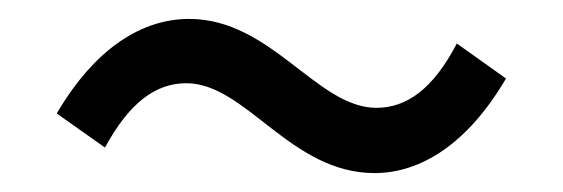

<svg xmlns="http://www.w3.org/2000/svg" viewBox="-20 -470 595 203"><path d="M376 -287C424 -287 474 -317 515 -387L463 -424C438 -376 410 -356 378 -356C315 -356 267 -450 180 -450C131 -450 81 -420 40 -350L91 -314C117 -362 145 -382 177 -382C240 -382 287 -287 376 -287Z"/></svg>

Font: Noto Sans JP Regular
Style: Regular
Weight: 400
Designer: Ryoko NISHIZUKA (kana & ideographs); Paul D. Hunt (Latin, Greek & Cyrillic); Wenlong ZHANG (bopomofo); Sandoll Communica
Foundry: Adobe Systems Incorporated
Version: Version 1.004;PS 1.004;hotconv 1.0.82;makeotf.lib2.5.63406